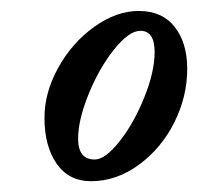

<svg xmlns="http://www.w3.org/2000/svg" viewBox="-20 -610 365 354"><path d="M147.9 -275.9Q106.9 -275.9 84.5 -308.1Q62 -340.3 62 -393.1Q62 -439.5 87.6 -485.6Q113.3 -531.7 154.1 -560.8Q194.8 -589.8 235.8 -589.8Q278.8 -589.8 302 -560.5Q325.2 -531.2 325.2 -482.9Q325.2 -432.1 301.5 -384.5Q277.8 -336.9 236.3 -306.4Q194.8 -275.9 147.9 -275.9ZM154.8 -315.9Q173.8 -315.9 200.2 -349.1Q226.6 -382.3 245.8 -429.9Q265.1 -477.5 265.1 -514.2Q265.1 -553.2 238.8 -553.2Q217.8 -553.2 190.2 -518.6Q162.6 -483.9 143.3 -436.3Q124 -388.7 124 -354Q124 -315.9 154.8 -315.9Z"/></svg>

Font: Junicode SmCond Medium
Style: Italic
Weight: 500
Width: 4
Italic angle: -11°
Designer: Peter S. Baker
Version: Version 2.206